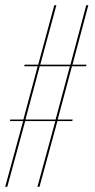

<svg xmlns="http://www.w3.org/2000/svg" viewBox="-21 -719 367 739"><path d="M17 -253H68L-1 0H7L76 -253H192L123 0H131L200 -253H257L259 -259H201L256 -464H310L312 -470H258L319 -699H311L250 -470H134L196 -699H188L126 -470H74L72 -464H124L69 -259H19ZM77 -259 132 -464H248L193 -259Z"/></svg>

Font: Moniqa Ita Display
Style: Italic
Weight: 400
Italic angle: -10°
Designer: Rajesh Rajput
Foundry: Rajesh Rajput
Version: Version 1.000